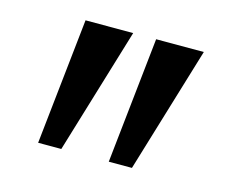

<svg xmlns="http://www.w3.org/2000/svg" viewBox="-63 -918 649 538"><g transform="rotate(15 261.5 -649.0)"><path d="M262.9 -831.9 152.4 -466.1H85.2L124.7 -831.9ZM467.8 -831.9 357.3 -466.1H290.1L329.5 -831.9Z"/></g></svg>

Font: Merriweather Light
Style: Regular
Weight: 300
Designer: Eben Sorkin
Foundry: Eben Sorkin
Version: Version 2.100